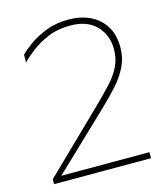

<svg xmlns="http://www.w3.org/2000/svg" viewBox="-106 -780 750 863"><g transform="rotate(-15 269.5 -349.0)"><path d="M490 0H39V-23L314 -290Q357 -332 389 -366.5Q421 -401 438.5 -437Q456 -473 456 -517Q456 -582 414 -626Q372 -670 292 -670Q234 -670 188 -650.5Q142 -631 109.5 -605.5Q77 -580 59 -561V-597Q74 -613 106 -636.5Q138 -660 185 -679Q232 -698 292 -698Q348 -698 391.5 -677.5Q435 -657 460.5 -617Q486 -577 486 -517Q486 -469 466 -428Q446 -387 411.5 -349Q377 -311 335 -271L80 -28H490Z"/></g></svg>

Font: Roundo Variable
Style: Regular
Weight: 200
Designer: Shiva Nallaperumal
Foundry: Indian Type Foundry
Version: Version 2.000